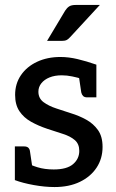

<svg xmlns="http://www.w3.org/2000/svg" viewBox="-20 -747 469 775"><path d="M200 8Q161 8 116.5 0Q72 -8 40 -20V-97L89 -90Q102 -81 131 -72Q160 -63 197 -63Q250 -63 275 -84.5Q300 -106 300 -138Q300 -166 282 -181.5Q264 -197 234 -206.5Q204 -216 171 -227Q135 -239 105.5 -255.5Q76 -272 58.5 -298Q41 -324 41 -364Q41 -409 64.5 -443.5Q88 -478 129.5 -497.5Q171 -517 224 -517Q257 -517 293 -508.5Q329 -500 369 -486V-425L313 -428Q293 -434 271.5 -438.5Q250 -443 229 -443Q201 -443 180 -434.5Q159 -426 147 -411Q135 -396 135 -377Q135 -350 156 -334.5Q177 -319 208 -309Q239 -299 266 -290Q299 -280 328 -264Q357 -248 375.5 -222Q394 -196 394 -154Q394 -107 370 -70.5Q346 -34 302.5 -13Q259 8 200 8ZM297 -448 369 -432V-354H332Q321 -354 315.5 -359.5Q310 -365 308 -374ZM112 -62 40 -78V-156H77Q89 -156 94.5 -150.5Q100 -145 101 -136ZM170 -582 243 -704Q250 -715 259 -721Q268 -727 286 -727H383L264 -598Q256 -589 249 -585.5Q242 -582 230 -582Z"/></svg>

Font: Aleo Medium
Style: Regular
Weight: 500
Designer: Alessio Laiso
Foundry: Alessio Laiso
Version: Version 2.001;gftools[0.9.29]